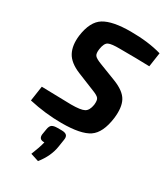

<svg xmlns="http://www.w3.org/2000/svg" viewBox="-238 -808 1054 1207"><g transform="rotate(30 289.0 -204.5)"><path d="M323 -262 192 -315Q117 -346 91 -395Q65 -444 74 -518Q89 -628 150.5 -665.5Q212 -703 342 -703Q471 -703 567 -675L552 -572Q462 -575 338 -575Q277 -576 255 -565.5Q233 -555 226 -509Q221 -475 231.5 -461.5Q242 -448 281 -433L405 -385Q484 -354 509 -307.5Q534 -261 524 -180Q509 -66 450.5 -26.5Q392 13 252 13Q136 13 15 -14L31 -123Q243 -118 246 -118Q316 -118 341 -131.5Q366 -145 373 -189Q377 -223 367 -236Q357 -249 323 -262ZM246 52H276Q302 52 312.5 62.5Q323 73 319 96L311 148Q300 224 244 294L185 275Q210 214 220 172Q199 173 190 163.5Q181 154 183 135L190 93Q194 69 206.5 60.5Q219 52 246 52Z"/></g></svg>

Font: Ezarion
Style: Bold Italic
Weight: 700
Italic angle: -8°
Designer: Natanael Gama
Version: Version 1.001;PS 001.001;hotconv 1.0.70;makeotf.lib2.5.58329